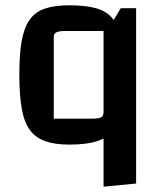

<svg xmlns="http://www.w3.org/2000/svg" viewBox="-20 -531 615 725"><path d="M241 15Q187 15 150.5 2Q114 -11 92.5 -40.5Q71 -70 62 -121.5Q53 -173 53 -250Q53 -327 62 -377Q71 -427 92 -456.5Q113 -486 149.5 -498.5Q186 -511 241 -511Q304 -511 344 -499.5Q384 -488 406.5 -459.5Q429 -431 438.5 -380.5Q448 -330 448 -250Q448 -170 438.5 -118.5Q429 -67 406.5 -38Q384 -9 344 3Q304 15 241 15ZM183 -83H327Q353 -83 362 -88Q371 -93 371 -108V-414H228Q203 -414 193 -409Q183 -404 183 -392ZM494 162 371 174V-392L436 -500H494Z"/></svg>

Font: Changa Medium
Style: Regular
Weight: 500
Designer: Eduardo Rodriguez Tunni
Foundry: Eduardo Rodriguez Tunni
Version: Version 3.003